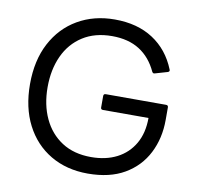

<svg xmlns="http://www.w3.org/2000/svg" viewBox="-83 -835 964 935"><g transform="rotate(10 398.5 -367.0)"><path d="M410 14Q305 14 225.5 -33Q146 -80 102 -165.5Q58 -251 58 -367Q58 -484 103 -569.5Q148 -655 228 -701.5Q308 -748 411 -748Q523 -748 600.5 -697.5Q678 -647 715 -555Q720 -545 709 -541L647 -523Q639 -520 634 -529Q603 -596 548 -631Q493 -666 412 -666Q327 -666 267 -627.5Q207 -589 176 -521.5Q145 -454 145 -367Q145 -280 176.5 -212.5Q208 -145 267.5 -106.5Q327 -68 412 -68Q485 -68 539.5 -96Q594 -124 624.5 -177Q655 -230 655 -304H430Q419 -304 419 -314V-371Q419 -382 430 -382H728Q739 -382 739 -371V-309Q739 -218 701.5 -144.5Q664 -71 591 -28.5Q518 14 410 14Z"/></g></svg>

Font: LINE Seed Sans
Style: Regular
Weight: 400
Designer: LINE VX Design & Dalton Maag Ltd & Sandoll Inc
Foundry: Dalton Maag Ltd
Version: Version 1.003